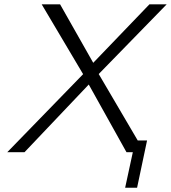

<svg xmlns="http://www.w3.org/2000/svg" viewBox="-20 -715 803 902"><path d="M14.2 0 370.1 -366.2V-367.2L175.8 -694.8H262.2L418 -419.9L682.1 -694.8H763.2L443.8 -367.2L627 -55.2H670.9L624 167H567.9L604 0H574.2L397 -317.9L95.2 0Z"/></svg>

Font: CMU Bright
Style: Oblique
Weight: 500
Italic angle: -12°
Version: Version 0.7.0